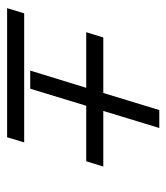

<svg xmlns="http://www.w3.org/2000/svg" viewBox="16 -484 468 540"><g transform="rotate(90 250.0 -214.0)"><path d="M85.5 -270.5H241.5L289.5 -428H340L292 -270.5H448.5L433.5 -222.5H277.5L229.5 -65H178.5L227 -222.5H70.5ZM17.5 -48H380.5L366 0H3Z"/></g></svg>

Font: Newsreader Text Medium
Style: Italic
Weight: 500
Italic angle: -17°
Designer: Hugues Gentile
Foundry: Production Type
Version: Version 1.001